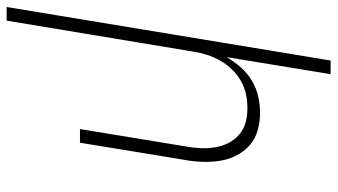

<svg xmlns="http://www.w3.org/2000/svg" viewBox="-256 -542 990 563"><g transform="rotate(90 238.5 -260.0)"><path d="M-23 215 134 -735H174L124 -430Q137 -452 154 -471.5Q171 -491 193 -504Q215 -517 239 -522.5Q263 -528 287 -528Q314 -528 339 -521Q364 -514 382.5 -497.5Q401 -481 412.5 -458.5Q424 -436 428 -410.5Q432 -385 431 -358Q430 -331 425 -305L375 0H335L386 -311Q390 -332 391 -353.5Q392 -375 388.5 -396Q385 -417 376 -435Q367 -453 351.5 -466.5Q336 -480 316 -485.5Q296 -491 274 -491Q254 -491 234 -487Q214 -483 195 -472.5Q176 -462 160.5 -446Q145 -430 134.5 -411.5Q124 -393 117.5 -373Q111 -353 108 -333L17 215Z"/></g></svg>

Font: Iosevka Extralight Oblique
Style: Regular
Weight: 200
Italic angle: -9°
Monospace: yes
Designer: Belleve Invis
Foundry: Belleve Invis
Version: Version 32.5.0; ttfautohint (v1.8.4)